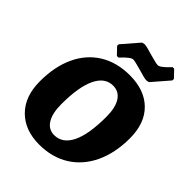

<svg xmlns="http://www.w3.org/2000/svg" viewBox="-245 -994 1133 1133"><g transform="rotate(45 321.0 -428.0)"><path d="M26 -255Q26 -378 68 -468Q110 -558 189 -607Q268 -656 377 -656Q500 -656 570 -587Q640 -518 640 -393Q640 -271 597 -179.5Q554 -88 474.5 -38Q395 12 287 12Q167 12 96.5 -59Q26 -130 26 -255ZM452 -384Q452 -461 425.5 -502Q399 -543 350 -543Q283 -543 247 -468.5Q211 -394 211 -249Q211 -173 237 -131.5Q263 -90 310 -90Q379 -90 415.5 -164Q452 -238 452 -384ZM200 -726 201 -739 291 -843 308 -847Q326 -847 384 -829Q393 -827 416.5 -820.5Q440 -814 450 -814Q461 -814 476.5 -826Q492 -838 504.5 -851Q517 -864 521 -868H534L576 -824L575 -811L485 -707L468 -703Q450 -703 392 -721Q383 -723 359.5 -729.5Q336 -736 326 -736Q315 -736 299.5 -724Q284 -712 271.5 -699Q259 -686 255 -682H242Z"/></g></svg>

Font: Alegreya SC ExtraBold
Style: Italic
Weight: 800
Italic angle: -7°
Designer: Juan Pablo del Peral
Foundry: Huerta Tipografica
Version: Version 2.007; ttfautohint (v1.6)